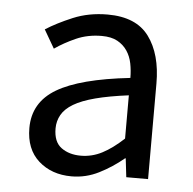

<svg xmlns="http://www.w3.org/2000/svg" viewBox="-43 -541 598 596"><g transform="rotate(5 256.0 -243.0)"><path d="M57.6 -126Q57.6 -206.1 129.2 -248.5Q200.7 -291 356.4 -308.1Q356.4 -331.1 352.1 -353Q347.7 -375 336.2 -392.1Q324.7 -409.2 305.7 -419.7Q286.6 -430.2 256.8 -430.2Q213.4 -430.2 177 -414.1Q140.6 -397.9 111.8 -377.9L78.6 -435.1Q112.8 -457 161.6 -477.5Q210.4 -498 269.5 -498Q358.4 -498 398.4 -443.6Q438.5 -389.2 438.5 -297.9V0H370.6L363.8 -58.1H361.8Q326.7 -28.8 286.1 -8.3Q245.6 12.2 200.7 12.2Q138.7 12.2 98.1 -23.9Q57.6 -60.1 57.6 -126ZM138.7 -131.8Q138.7 -89.8 163.1 -72Q187.5 -54.2 223.6 -54.2Q258.8 -54.2 290.3 -70.6Q321.8 -86.9 356.4 -119.1V-253.9Q295.4 -246.1 253.4 -235.1Q211.4 -224.1 186 -209Q160.6 -193.8 149.7 -174.3Q138.7 -154.8 138.7 -131.8Z"/></g></svg>

Font: Pyidaungsu ZawDecode
Style: Regular
Weight: 400
Designer: Sun Tun
Foundry: Your Own Font Foundry
Version: Version 2.50